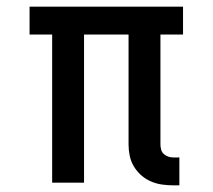

<svg xmlns="http://www.w3.org/2000/svg" viewBox="-20 -550 640 578"><path d="M502 8Q485 8 467.5 5.5Q450 3 434 -4Q418 -11 405 -22.5Q392 -34 383 -49Q374 -64 370.5 -81Q367 -98 367 -115V-446H233V0H137V-446H69V-530H531V-446H463V-115Q463 -108 465 -100Q467 -92 473 -86.5Q479 -81 486.5 -78.5Q494 -76 502 -76H520V8Z"/></svg>

Font: Iosevka Slab Medium Extended
Style: Regular
Weight: 500
Width: 7
Monospace: yes
Designer: Belleve Invis
Foundry: Belleve Invis
Version: Version 11.1.1; ttfautohint (v1.8.3)